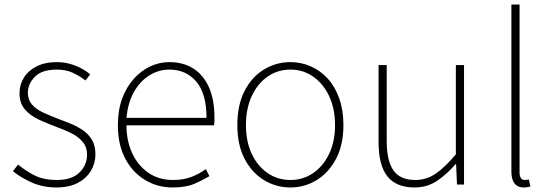

<svg xmlns="http://www.w3.org/2000/svg" viewBox="-20 -814 2425 847"><path d="M229 13Q170 13 121 -8.5Q72 -30 37 -59L60 -88Q93 -60 133 -40Q173 -20 231 -20Q297 -20 330.5 -53Q364 -86 364 -131Q364 -166 344 -189Q324 -212 293.5 -227Q263 -242 232 -253Q192 -268 154 -285Q116 -302 91 -330Q66 -358 66 -403Q66 -440 85 -471Q104 -502 141 -521Q178 -540 232 -540Q272 -540 311 -525Q350 -510 378 -486L357 -459Q331 -479 301 -493Q271 -507 230 -507Q165 -507 134 -475.5Q103 -444 103 -405Q103 -374 120.5 -353.5Q138 -333 166.5 -319.5Q195 -306 226 -294Q258 -282 289 -269.5Q320 -257 345 -240Q370 -223 385.5 -197.5Q401 -172 401 -133Q401 -94 381 -60.5Q361 -27 323 -7Q285 13 229 13Z M741 13Q675 13 620 -20Q565 -53 532.5 -114.5Q500 -176 500 -262Q500 -327 518.5 -378Q537 -429 569.5 -465.5Q602 -502 642.5 -521Q683 -540 727 -540Q788 -540 832.5 -512Q877 -484 901.5 -429.5Q926 -375 926 -297Q926 -289 926 -280.5Q926 -272 924 -261H538Q538 -192 563.5 -137.5Q589 -83 635 -51.5Q681 -20 743 -20Q788 -20 823 -33Q858 -46 888 -68L904 -37Q874 -19 837 -3Q800 13 741 13ZM538 -294H891Q891 -401 846 -454Q801 -507 727 -507Q680 -507 639 -481.5Q598 -456 571 -408.5Q544 -361 538 -294Z M1261 13Q1198 13 1144.5 -19.5Q1091 -52 1059 -113.5Q1027 -175 1027 -262Q1027 -351 1059 -413Q1091 -475 1144.5 -507.5Q1198 -540 1261 -540Q1308 -540 1350.5 -521.5Q1393 -503 1425.5 -467.5Q1458 -432 1476.5 -380Q1495 -328 1495 -262Q1495 -175 1462.5 -113.5Q1430 -52 1377 -19.5Q1324 13 1261 13ZM1261 -20Q1317 -20 1361.5 -50.5Q1406 -81 1432 -135.5Q1458 -190 1458 -262Q1458 -335 1432 -390Q1406 -445 1361.5 -476Q1317 -507 1261 -507Q1205 -507 1160.5 -476Q1116 -445 1090.5 -390Q1065 -335 1065 -262Q1065 -190 1090.5 -135.5Q1116 -81 1160.5 -50.5Q1205 -20 1261 -20Z M1809 13Q1728 13 1689 -36Q1650 -85 1650 -188V-527H1686V-192Q1686 -105 1715.5 -62.5Q1745 -20 1812 -20Q1861 -20 1901.5 -47.5Q1942 -75 1991 -133V-527H2027V0H1996L1992 -90H1990Q1950 -44 1907 -15.5Q1864 13 1809 13Z M2290 13Q2273 13 2261 5.5Q2249 -2 2242.5 -18Q2236 -34 2236 -59V-794H2272V-53Q2272 -37 2278 -28.5Q2284 -20 2294 -20Q2297 -20 2301 -20.5Q2305 -21 2313 -22L2320 9Q2313 10 2307 11.5Q2301 13 2290 13Z"/></svg>

Font: Noto Sans JP Thin Thin
Style: Regular
Weight: 250
Version: Version 2.004-H2;hotconv 1.0.118;makeotfexe 2.5.65603